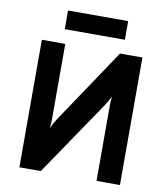

<svg xmlns="http://www.w3.org/2000/svg" viewBox="-94 -959 906 1038"><g transform="rotate(10 359.0 -440.0)"><path d="M83 0V-700H211.5V-294.5Q211.5 -285 210.8 -267.8Q210 -250.5 208.5 -237Q214 -250 223.2 -266.5Q232.5 -283 238 -291L512 -700H635V0H506.5V-403Q506.5 -419 507.2 -434.5Q508 -450 509.5 -464Q504 -452 493.5 -433.8Q483 -415.5 476.5 -406.5L200.5 0ZM195 -778V-880.5H525V-778Z"/></g></svg>

Font: Undotted
Style: Bold
Weight: 700
Designer: Delve Withrington, Dave Bailey, Thomas Jockin
Foundry: Delve Fonts LLC
Version: Version 4.000